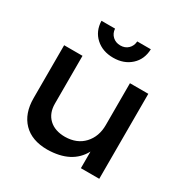

<svg xmlns="http://www.w3.org/2000/svg" viewBox="-170 -893 1012 1041"><g transform="rotate(30 335.5 -372.0)"><path d="M170 -748H255Q257 -719 276.5 -701Q296 -683 325 -683Q354 -683 373 -701Q392 -719 394 -748H479Q477 -684 434 -645Q391 -606 324.5 -606Q258 -606 215 -645Q172 -684 170 -748ZM473 -532H588V0H473V-104Q416 2 264 4Q167 4 114 -50.5Q61 -105 61 -201V-532H176V-233Q176 -173 212.5 -138.5Q249 -104 313 -104Q387 -105 430 -151.5Q473 -198 473 -270Z"/></g></svg>

Font: Steamflix Grotesk
Style: Regular
Weight: 400
Designer: Julieta Ulanovsky
Foundry: Julieta Ulanovsky
Version: Version 4.000;PS 004.000;hotconv 1.0.88;makeotf.lib2.5.64775